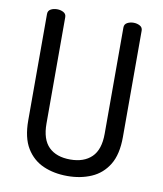

<svg xmlns="http://www.w3.org/2000/svg" viewBox="-83 -798 738 871"><g transform="rotate(10 286.0 -362.5)"><path d="M286 6Q224 6 175 -15.5Q126 -37 97 -84.5Q68 -132 68 -212V-702Q68 -717 80.5 -724Q93 -731 110 -731Q126 -731 139 -724Q152 -717 152 -702V-212Q152 -139 187 -104.5Q222 -70 286 -70Q349 -70 384.5 -104.5Q420 -139 420 -212V-702Q420 -717 433 -724Q446 -731 462 -731Q478 -731 491 -724Q504 -717 504 -702V-212Q504 -132 475 -84.5Q446 -37 396.5 -15.5Q347 6 286 6Z"/></g></svg>

Font: Dosis ExtraLight Medium
Style: Regular
Weight: 500
Version: Version 3.001; ttfautohint (v1.8.2)